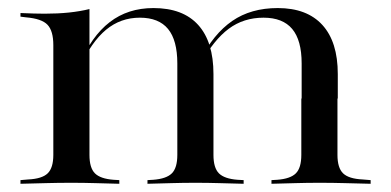

<svg xmlns="http://www.w3.org/2000/svg" viewBox="-20 -447 950 467"><path d="M153.2 -2.4Q121 -2.4 92.3 -1.6Q63.7 -0.8 29.8 0V-8.9L48.4 -10.5Q82.3 -12.1 96 -25.4Q109.7 -38.7 109.7 -70.2V-207.3H197.6V-70.2Q197.6 -38.7 210.9 -25.4Q224.2 -12.1 256.5 -9.7L270.2 -8.9V0Q237.9 -0.8 210.9 -1.6Q183.9 -2.4 153.2 -2.4ZM109.7 -207.3V-337.1Q109.7 -371.8 95.6 -386.7Q81.5 -401.6 43.5 -404.8L29.8 -406.5V-415.3Q50 -414.5 62.5 -414.1Q75 -413.7 88.7 -413.7Q120.2 -413.7 147.6 -416.5Q175 -419.4 197.6 -425V-415.3V-207.3ZM411.3 -207.3V-292.7Q411.3 -349.2 388.7 -376.6Q366.1 -404 320.2 -404Q273.4 -404 237.9 -374.6Q202.4 -345.2 173.4 -282.3L172.6 -288.7Q202.4 -358.9 246.8 -393.1Q291.1 -427.4 353.2 -427.4Q425 -427.4 462.1 -386.3Q499.2 -345.2 499.2 -266.9V-207.3ZM455.6 -2.4Q425 -2.4 398 -1.6Q371 -0.8 338.7 0V-8.9L352.4 -9.7Q384.7 -12.1 398 -25.4Q411.3 -38.7 411.3 -70.2V-207.3H499.2V-70.2Q499.2 -38.7 512.5 -25.4Q525.8 -12.1 558.1 -9.7L572.6 -8.9V0Q539.5 -0.8 512.5 -1.6Q485.5 -2.4 455.6 -2.4ZM713.7 -207.3V-292.7Q713.7 -349.2 690.7 -376.6Q667.7 -404 621 -404Q572.6 -404 536.3 -377Q500 -350 468.5 -292.7L466.9 -300.8Q499.2 -364.5 544.8 -396Q590.3 -427.4 655.6 -427.4Q726.6 -427.4 764.1 -386.3Q801.6 -345.2 801.6 -266.9V-207.3ZM757.3 -2.4Q726.6 -2.4 699.6 -1.6Q672.6 -0.8 640.3 0V-8.9L654 -9.7Q686.3 -12.1 699.6 -25.4Q712.9 -38.7 712.9 -70.2V-207.3H800.8V-70.2Q800.8 -38.7 814.5 -25.4Q828.2 -12.1 862.1 -10.5L881.5 -8.9V0Q846.8 -0.8 818.1 -1.6Q789.5 -2.4 757.3 -2.4Z"/></svg>

Font: Playfair 144pt SemiExpanded Medium
Style: Regular
Weight: 500
Width: 6
Designer: Claus Eggers Sørensen
Foundry: Claus Eggers Sørensen
Version: Version 2.203